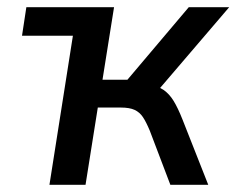

<svg xmlns="http://www.w3.org/2000/svg" viewBox="-20 -512 655 532"><path d="M117 0 182 -413H41L53 -492H296L264 -291H333L503 -492H615L408 -250L390 -277Q417 -274 433 -263Q449 -252 461 -232.5Q473 -213 486 -180L557 0H452L395 -150Q385 -174 376 -187.5Q367 -201 353 -207.5Q339 -214 315 -214H251L217 0Z"/></svg>

Font: Nunito Sans 10pt SemiCondensed SemiBold
Style: Italic
Weight: 600
Width: 4
Italic angle: -9°
Designer: Vernon Adams
Foundry: Vernon Adams
Version: Version 3.101;gftools[0.9.27]